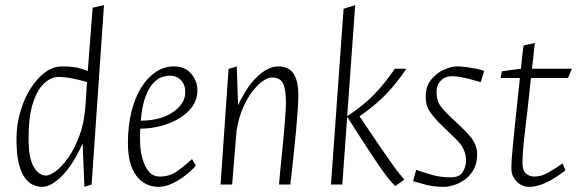

<svg xmlns="http://www.w3.org/2000/svg" viewBox="-20 -717 2247 746"><path d="M144 9Q128 9 110.5 2Q93 -5 78 -24Q63 -43 53.5 -80Q44 -117 44 -177Q44 -220 53.5 -261Q63 -302 79.5 -337.5Q96 -373 118.5 -400.5Q141 -428 166.5 -443.5Q192 -459 220 -459Q247 -459 269 -456Q291 -453 321 -441L340 -687L384 -697L336 0L308 9L301 -160Q263 -75 220.5 -33Q178 9 144 9ZM159 -35Q174 -35 197.5 -52.5Q221 -70 246 -105.5Q271 -141 290 -194Q309 -247 313 -319L318 -398Q296 -405 264.5 -411.5Q233 -418 207 -418Q179 -418 152 -393.5Q125 -369 108 -316.5Q91 -264 91 -180Q91 -102 111 -68.5Q131 -35 159 -35Z M597 9Q542 9 509.5 -34.5Q477 -78 477 -161Q477 -227 490.5 -282Q504 -337 528.5 -376.5Q553 -416 585.5 -437.5Q618 -459 655 -459Q700 -459 723.5 -430Q747 -401 747 -367Q747 -330 726.5 -302Q706 -274 673 -255Q640 -236 601 -226.5Q562 -217 525 -217Q523 -190 524.5 -158Q526 -126 534.5 -97Q543 -68 559 -49.5Q575 -31 601 -31Q639 -31 668.5 -52Q698 -73 726 -99L741 -73Q724 -54 699.5 -35Q675 -16 648 -3.5Q621 9 597 9ZM527 -248Q606 -249 653 -282Q700 -315 700 -359Q700 -388 683 -405.5Q666 -423 640 -423Q625 -423 608 -417Q591 -411 574.5 -393Q558 -375 545 -340.5Q532 -306 527 -248Z M837 0 868 -449 900 -459 905 -308Q940 -383 981.5 -421Q1023 -459 1061 -459Q1102 -459 1120.5 -431Q1139 -403 1139 -347Q1139 -323 1136.5 -286Q1134 -249 1130 -206Q1126 -163 1121.5 -121.5Q1117 -80 1113.5 -47.5Q1110 -15 1108 0H1064Q1065 -14 1068 -45Q1071 -76 1075 -114.5Q1079 -153 1082.5 -192.5Q1086 -232 1088.5 -265Q1091 -298 1091 -316Q1091 -371 1079.5 -393.5Q1068 -416 1036 -416Q1022 -416 1002.5 -403Q983 -390 962 -363.5Q941 -337 924 -298Q907 -259 899 -208L882 0Z M1516 6Q1510 0 1500.5 -10Q1491 -20 1472 -46Q1453 -72 1419 -123.5Q1385 -175 1329 -263L1310 0H1266L1315 -683L1360 -697L1329 -266Q1334 -269 1338 -271.5Q1342 -274 1346 -277Q1402 -316 1440 -356.5Q1478 -397 1514 -450H1559Q1530 -407 1501.5 -374.5Q1473 -342 1443 -316Q1413 -290 1377 -265Q1426 -192 1456.5 -147.5Q1487 -103 1504.5 -78.5Q1522 -54 1532.5 -41.5Q1543 -29 1551 -19Z M1708 9Q1666 9 1635.5 1Q1605 -7 1585 -13L1597 -57Q1626 -47 1658.5 -37.5Q1691 -28 1730 -28Q1766 -28 1778.5 -49.5Q1791 -71 1791 -94Q1791 -114 1782 -135.5Q1773 -157 1744 -184L1685 -241Q1660 -267 1647 -288.5Q1634 -310 1634 -341Q1634 -382 1655.5 -408Q1677 -434 1705.5 -446.5Q1734 -459 1756 -459Q1772 -459 1794 -456Q1816 -453 1835 -449Q1854 -445 1861 -441L1848 -398Q1837 -401 1817 -406.5Q1797 -412 1775.5 -416.5Q1754 -421 1737 -421Q1710 -421 1693 -404Q1676 -387 1676 -358Q1676 -342 1682 -323Q1688 -304 1721 -272L1786 -210Q1815 -181 1824.5 -160Q1834 -139 1834 -119Q1834 -81 1819 -56Q1804 -31 1783 -17Q1762 -3 1741 3Q1720 9 1708 9Z M2036 9Q2017 9 2001.5 -0.5Q1986 -10 1976.5 -26Q1967 -42 1967 -61Q1967 -64 1967 -67.5Q1967 -71 1967.5 -86Q1968 -101 1971.5 -137Q1975 -173 1981.5 -239.5Q1988 -306 2000 -414H1925L1930 -440L2004 -450Q2006 -471 2008.5 -493.5Q2011 -516 2014 -540L2058 -550Q2055 -524 2052.5 -498.5Q2050 -473 2047 -450H2202L2187 -414H2043Q2030 -291 2020 -208.5Q2010 -126 2010 -83Q2010 -55 2023.5 -43Q2037 -31 2056 -31Q2083 -31 2109.5 -46Q2136 -61 2166 -82L2177 -55Q2131 -20 2097.5 -5.5Q2064 9 2036 9Z"/></svg>

Font: Ancizar Sans Thin
Style: Italic
Weight: 100
Italic angle: -4°
Designer: Cesar Puertas, Viviana Monsalve, Julian Moncada, Julian Prieto, Jose Castro, Mariel Hernandez, Felipe Aragon, Sara Alarc
Version: Version 8.100